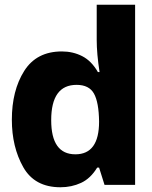

<svg xmlns="http://www.w3.org/2000/svg" viewBox="-20 -780 640 810"><path d="M235 10Q282 10 322 -8.5Q362 -27 390 -73H398L421 0H550V-760H388V-611Q388 -554 400 -476H393Q366 -523 327 -543Q288 -563 241 -563Q134 -563 82 -480.5Q30 -398 30 -275Q30 -160 78 -75Q126 10 235 10ZM196 -273Q196 -422 303 -422Q356 -422 376.5 -385Q397 -348 398 -267Q398 -129 298 -129Q196 -129 196 -273Z"/></svg>

Font: Noto Sans Mono Extra
Style: Regular
Weight: 800
Designer: Monotype Design Team
Foundry: Monotype Imaging Inc.
Version: Version 1.900